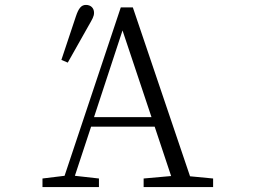

<svg xmlns="http://www.w3.org/2000/svg" viewBox="-20 -762 1040 782"><path d="M153 0H383V-35L285 -46L351 -246H610L677 -45L565 -35V0H848V-35L754 -44L521 -732H472L243 -46L153 -35ZM363 -285 479 -638 597 -285ZM230 -518 256 -507 340 -656C356 -684 363 -695 363 -710C363 -730 349 -742 330 -742C311 -742 300 -728 289 -695Z"/></svg>

Font: Kiri Minchoo Light
Style: Regular
Weight: 300
Designer: Ryoko NISHIZUKA 西塚涼子 (kana & ideographs); Frank Grießhammer (Latin, Greek & Cyrillic);
akenotsuki.com/eyeben/fonts/ (U+
Foundry: Adobe
akenotsuki.com/eyeben/fonts/
Version: Version 4.002;hotconv 1.0.119;makeotfexe 2.5.65604